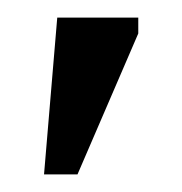

<svg xmlns="http://www.w3.org/2000/svg" viewBox="-20 -719 207 218"><path d="M68 -521 137 -681V-699H45L30 -521Z"/></svg>

Font: STIX Two Text
Style: Regular
Weight: 400
Designer: Ross Mills, John Hudson & Paul Hanslow, Tiro Typeworks Ltd; with prior portions MicroPress Inc., and Coen Hoffman.
Foundry: Tiro Typeworks Ltd
Version: Version 2.13 b171